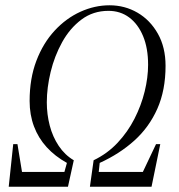

<svg xmlns="http://www.w3.org/2000/svg" viewBox="-20 -706 677 726"><path d="M13 0 30 -161H46L65 -45L52 -56H236L220 -43L233 -90Q188 -115 156.5 -149.5Q125 -184 108.5 -228Q92 -272 92 -324Q92 -409 117.5 -476Q143 -543 186.5 -590Q230 -637 284 -661.5Q338 -686 394 -686Q452 -686 500 -658Q548 -630 577 -578.5Q606 -527 606 -457Q606 -365 575 -295Q544 -225 488 -174.5Q432 -124 357 -90L352 -43L344 -56H536L515 -45L570 -161H586L553 0H320L334 -100Q386 -125 424.5 -166Q463 -207 488.5 -257Q514 -307 527 -360Q540 -413 540 -461Q540 -524 521 -569.5Q502 -615 468.5 -640Q435 -665 390 -665Q332 -665 288 -632Q244 -599 215 -546.5Q186 -494 171.5 -434Q157 -374 157 -319Q157 -274 168 -231.5Q179 -189 202 -154.5Q225 -120 259 -100L237 0Z"/></svg>

Font: Source Serif 4 60pt
Style: Italic
Weight: 400
Italic angle: -12°
Version: Version 4.004;hotconv 1.0.116;makeotfexe 2.5.65601